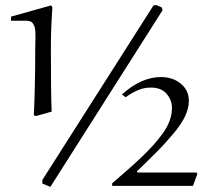

<svg xmlns="http://www.w3.org/2000/svg" viewBox="-20 -724 830 748"><path d="M749 -46.9 731.9 0H417V-9.8Q499 -80.1 537.1 -117.2Q562.5 -142.1 579.1 -160.6Q595.7 -179.2 613.8 -203.9Q631.8 -228.5 640.9 -253.7Q649.9 -278.8 649.9 -304.2Q649.9 -334 629.2 -358.4Q608.4 -382.8 567.9 -382.8Q541 -382.8 518.1 -373Q495.1 -363.3 469.2 -345.2L455.1 -356Q530.3 -423.8 606.9 -423.8Q653.8 -423.8 684.8 -397.7Q715.8 -371.6 715.8 -331.1Q715.8 -302.7 700.9 -270.8Q686 -238.8 652.6 -200Q619.1 -161.1 597.2 -138.7Q575.2 -116.2 530.8 -73.2Q520.5 -63 515.1 -58.1L513.2 -56.2Q513.2 -51.8 522.9 -51.8H745.1ZM179.2 -703.1 184.1 -694.8Q178.2 -615.2 178.2 -535.2Q178.2 -357.9 181.2 -289.1L120.1 -272L111.8 -274.9Q117.2 -389.2 117.2 -526.9Q117.2 -537.6 117.7 -554.2Q118.2 -570.8 118.2 -579.6Q118.2 -588.4 117.7 -600.3Q117.2 -612.3 115 -618.7Q112.8 -625 109.1 -631.3Q105.5 -637.7 98.9 -640.4Q92.3 -643.1 83 -643.1H22.9V-659.2ZM610.4 -694.8 613.3 -684.1 176.3 3.9 145 -8.8V-22.9L578.1 -703.1L589.4 -704.1Z"/></svg>

Font: Aref Ruqaa
Style: Regular
Weight: 400
Designer: Abdoulla Aref
Version: Version 0.7